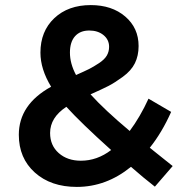

<svg xmlns="http://www.w3.org/2000/svg" viewBox="-20 -724 749 755"><path d="M282 11Q180 11 117 -45.5Q54 -102 54 -194Q54 -313 181 -383Q139 -452 139 -517Q139 -601 193.5 -652.5Q248 -704 337 -704Q420 -704 472.5 -659Q525 -614 525 -543Q525 -505 510.5 -475.5Q496 -446 463 -422Q430 -398 406.5 -386Q383 -374 336 -353Q391 -292 490 -209Q531 -264 564 -336L653 -284Q617 -203 569 -143Q611 -110 659 -71L589 10Q544 -25 495 -68Q398 11 282 11ZM255 -517Q255 -474 279 -429Q313 -444 330 -452.5Q347 -461 369 -475.5Q391 -490 400 -505.5Q409 -521 409 -540Q409 -568 387 -586Q365 -604 331 -604Q295 -604 275 -581.5Q255 -559 255 -517ZM177 -201Q177 -152 211 -122Q245 -92 298 -92Q362 -92 417 -134Q297 -242 241 -304Q177 -262 177 -201Z"/></svg>

Font: Cantarell
Style: Bold
Weight: 700
Designer: Dave Crossland, Nikolaus Waxweiler, Florian Fecher, Jacques Le Bailly, Eben Sorkin, Alexei Vanyashin, Alexios Zavras, Em
Version: Version 0.303